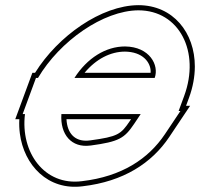

<svg xmlns="http://www.w3.org/2000/svg" viewBox="-20 -653 775 744"><path d="M268.5 -351H579.4C597.5 -400 560.1 -472 464.4 -473C389.8 -473 317.7 -428 268.5 -351ZM76.8 -211H67.8L93.6 -281L119.4 -351H127.2C211.8 -494.4 380.3 -612.1 516.1 -613C675.1 -613 756.7 -452 693.6 -281L672.2 -223H679.2L619 -133C554.6 -37 451.6 31 297.9 49C151.7 68 58.6 -63.3 76.8 -211ZM525.2 -211H217.9C212.5 -131 257.7 -79.5 329.8 -89H330.8C441.4 -104 462.1 -117 499.8 -173ZM307.8 -371C352.4 -424.5 408.3 -453 464.3 -453C468 -453 472 -452.8 475.6 -452.5C542 -447.1 566.4 -402.9 563.6 -371ZM54.9 -191C53.9 -170.4 54.6 -154.2 56.9 -136C72.6 -12.8 166 86.3 300.4 68.8C458.8 50.3 568 -21 635.7 -121.9L716.7 -243H700.9L712.4 -274.1C727.6 -315.4 734.9 -356.4 735 -395.2C735.2 -525.8 651.3 -633 516 -633C372.8 -632.1 205 -514.1 115.9 -371H105.5L39.1 -191ZM487.8 -191 483.2 -184.2C448.3 -132.3 436.6 -123.6 329.5 -109H328.5L327.2 -108.8C324.3 -108.5 321.5 -108.2 318.8 -108C270.6 -105.4 240.5 -135.4 237.6 -191Z"/></svg>

Font: Nordica Plus
Style: NordicaClassicRgOblOl
Weight: 500
Version: Version 1.01